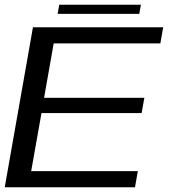

<svg xmlns="http://www.w3.org/2000/svg" viewBox="-25 -790 716 810"><path d="M-5 0 114 -675H663.5L651.5 -607H201.5L161 -377.5H584L572.5 -313H150L106.5 -68H556.5L544.5 0ZM218 -731.5 225 -770H569.5L562.5 -731.5Z"/></svg>

Font: Anybody ExtraExpanded Regular
Style: Italic
Weight: 400
Width: 8
Italic angle: -10°
Designer: Tyler Finck
Foundry: Etcetera Type Company
Version: Version 1.010; ttfautohint (v1.8.3) -l 8 -r 50 -G 200 -x 14 